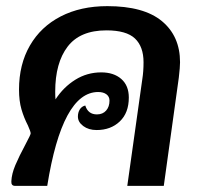

<svg xmlns="http://www.w3.org/2000/svg" viewBox="-20 -606 671 626"><path d="M567 -403Q567 -387 563 -353L514 0H395L444 -348Q448 -373 448 -403Q448 -454 420 -480.5Q392 -507 327 -507Q241 -507 200.5 -454Q160 -401 160 -307Q160 -290 161 -282Q187 -322 225.5 -346Q264 -370 310 -370Q351 -370 375.5 -348.5Q400 -327 400 -288Q400 -238 370.5 -210Q341 -182 295 -182Q269 -182 251.5 -195Q234 -208 234 -226Q234 -239 240 -249Q246 -259 258 -262Q267 -233 296 -233Q315 -233 326 -245.5Q337 -258 337 -278Q337 -291 327 -298.5Q317 -306 300 -306Q183 -306 134 0H29Q16 0 17 -15Q18 -39 30 -67.5Q42 -96 64 -137Q80 -167 80 -171Q80 -177 71 -197Q58 -222 50 -249.5Q42 -277 42 -314Q42 -396 77.5 -457.5Q113 -519 178 -552.5Q243 -586 330 -586Q449 -586 508 -537Q567 -488 567 -403Z"/></svg>

Font: Krub SemiBold
Style: Italic
Weight: 600
Italic angle: -8°
Designer: Ekaluck Peanpanawate
Foundry: Cadson Demak Co.,Ltd.
Version: Version 1.000; ttfautohint (v1.6)